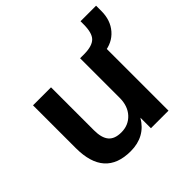

<svg xmlns="http://www.w3.org/2000/svg" viewBox="-158 -774 943 943"><g transform="rotate(-45 313.5 -303.0)"><path d="M242 10Q62 10 62 -192V-489H187V-190Q187 -138 208 -113Q229 -88 275 -88Q325 -88 357 -122.5Q389 -157 389 -214V-489H514V0H392V-73Q343 10 242 10ZM492 -425 421 -470V-489Q474 -490 496.5 -512.5Q519 -535 519 -595V-616H627V-579Q627 -515 590.5 -473Q554 -431 492 -425Z"/></g></svg>

Font: Nunito Sans
Style: Bold
Weight: 700
Designer: Vernon Adams
Foundry: Vernon Adams
Version: Version 3.101; ttfautohint (v1.8.4.7-5d5b);gftools[0.9.27]